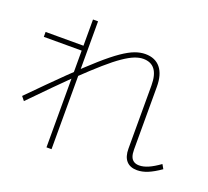

<svg xmlns="http://www.w3.org/2000/svg" viewBox="-138 -948 1276 1177"><g transform="rotate(20 500.0 -360.0)"><path d="M845 -1Q799 -1 775 -28Q751 -55 751 -107V-519Q751 -588 725.5 -622Q700 -656 649 -656Q623 -656 592.5 -644Q562 -632 521 -604Q480 -576 424.5 -527.5Q369 -479 292 -405H290Q241 -357 181.5 -297Q122 -237 49 -162L28 -188Q149 -311 238 -398Q327 -485 391 -541.5Q455 -598 501.5 -630Q548 -662 583.5 -675Q619 -688 651 -688Q716 -688 750.5 -645.5Q785 -603 785 -523V-115Q785 -86 791.5 -68.5Q798 -51 812 -42Q826 -33 847 -33Q874 -33 905.5 -46.5Q937 -60 979 -90L995 -62Q949 -30 913.5 -15.5Q878 -1 845 -1ZM276 57V-574H29V-606H276V-777H309V57Z"/></g></svg>

Font: M PLUS 1 Thin ExtraLight
Style: Regular
Weight: 250
Version: Version 1.001